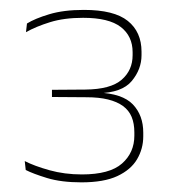

<svg xmlns="http://www.w3.org/2000/svg" viewBox="-20 -726 346 388"><path d="M144.5 -357.5Q104 -357.5 75.2 -366.2Q46.5 -375 32 -382.5L30 -400.5Q49.5 -390.5 80 -382Q110.5 -373.5 145.5 -373.5Q201.5 -373.5 226.5 -395.5Q251.5 -417.5 251.5 -452V-458.5Q251.5 -476.5 246 -489.8Q240.5 -503 228.5 -511.8Q216.5 -520.5 198.2 -525Q180 -529.5 154.5 -529.5L85 -530V-544.5L152.5 -545Q203.5 -545.5 225.8 -564.8Q248 -584 248 -614.5V-620.5Q248 -653 224 -671.5Q200 -690 148 -690Q109.5 -690 81.2 -681.2Q53 -672.5 32.5 -661L34.5 -678.5Q50.5 -688.5 79.5 -697.2Q108.5 -706 149.5 -706Q210.5 -706 238.2 -683.8Q266 -661.5 266 -621.5V-614.5Q266 -586 246.2 -562.2Q226.5 -538.5 177.5 -537.5H174.5L177.5 -539Q227.5 -537 248.5 -515Q269.5 -493 269.5 -458V-450.5Q269.5 -425.5 257 -404.2Q244.5 -383 217.2 -370.2Q190 -357.5 144.5 -357.5Z"/></svg>

Font: Anek Bangla Medium Thin
Style: Regular
Weight: 250
Version: Version 1.003